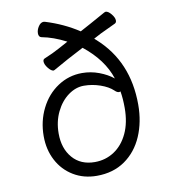

<svg xmlns="http://www.w3.org/2000/svg" viewBox="-83 -795 788 884"><g transform="rotate(-10 311.0 -352.5)"><path d="M543 -272Q543 -191 514.5 -125Q486 -59 431 -20.5Q376 18 299 18Q238 18 190 -11Q142 -40 115.5 -90.5Q89 -141 89 -204Q89 -274 118.5 -333Q148 -392 199.5 -426Q251 -460 313 -460Q354 -460 392.5 -445.5Q431 -431 458 -409Q428 -501 336 -574L260 -534Q241 -524 192 -496Q188 -494 187 -494Q176 -494 162 -511.5Q148 -529 148 -543Q148 -553 156 -556Q197 -573 228 -590L272 -614Q212 -645 158 -655Q145 -658 145 -675Q145 -691 155.5 -707Q166 -723 180 -723Q184 -723 186 -722Q271 -696 341 -650L389 -676L463 -717Q467 -719 469 -719Q481 -719 495 -702Q509 -685 509 -671Q509 -662 502 -658Q442 -630 430 -624L396 -606L406 -597Q543 -474 543 -272ZM301 -46Q351 -46 391.5 -72.5Q432 -99 455.5 -149Q479 -199 479 -268Q479 -312 473 -346Q469 -344 466 -344Q457 -344 446 -355Q425 -375 387.5 -388Q350 -401 311 -401Q273 -401 238 -375.5Q203 -350 181 -305Q159 -260 159 -204Q159 -134 197 -90Q235 -46 301 -46Z"/></g></svg>

Font: Iansui 0.93
Style: Regular
Weight: 400
Designer: But Ko / Fontworks Inc.
Foundry: zi-hi.com / Fontworks Inc.
Version: Version 0.931